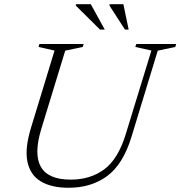

<svg xmlns="http://www.w3.org/2000/svg" viewBox="-20 -878 853 908"><path d="M175.5 -269Q102 -28.5 314.5 -28.5Q407 -28.5 472.8 -77Q538.5 -125.5 574.5 -243L696 -639L620 -656L624.5 -670H813L809 -656L726 -638.5L602 -231.5Q562.5 -101.5 487.2 -45.8Q412 10 304.5 10Q223.5 10 173.2 -20Q123 -50 109.8 -113Q96.5 -176 127 -275L238 -639L162 -656L166.5 -670H375.5L371.5 -656L288.5 -638.5ZM475.5 -738H453L339 -851V-858H409.5ZM588.5 -738H571L498 -851V-858H563.5Z"/></svg>

Font: Newsreader Text Light
Style: Italic
Weight: 300
Italic angle: -17°
Designer: Hugues Gentile
Foundry: Production Type
Version: Version 1.001